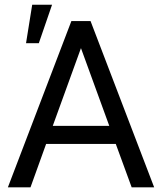

<svg xmlns="http://www.w3.org/2000/svg" viewBox="-20 -801 692 821"><path d="M475.1 -185.5H177.2L110.4 0H13.7L285.2 -710.9H367.2L639.2 0H543ZM205.6 -262.7H447.3L326.2 -595.2ZM117.7 -780.8H202.6L146 -616.2H91.3Z"/></svg>

Font: APIMedia Roboto
Style: Regular
Weight: 400
Designer: Google
Version: Version 2.137; 2017